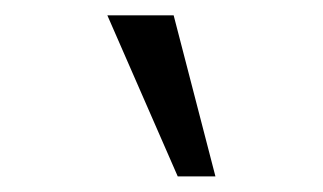

<svg xmlns="http://www.w3.org/2000/svg" viewBox="-20 -874 412 245"><path d="M254.9 -648.9H206.8L117 -854.4H201.6L254.9 -648.9Z"/></svg>

Font: Lohit Assamese
Style: Regular
Weight: 400
Version: Version 2.91.5